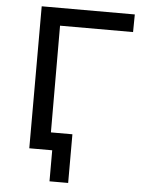

<svg xmlns="http://www.w3.org/2000/svg" viewBox="-58 -745 693 943"><g transform="rotate(5 289.0 -273.5)"><path d="M567 -613H207L208 -87H314V153H222V0H109V-700H568Z"/></g></svg>

Font: Montserrat
Style: Regular
Weight: 500
Designer: Julieta Ulanovsky
Foundry: Julieta Ulanovsky
Version: Version 7.200;PS 007.200;hotconv 1.0.88;makeotf.lib2.5.64775